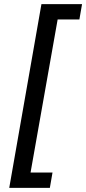

<svg xmlns="http://www.w3.org/2000/svg" viewBox="-20 -755 420 936"><path d="M25 161 182 -735H380L367 -660H261L129 86H236L223 161Z"/></svg>

Font: Archivo SemiBold Medium
Style: Italic
Weight: 500
Italic angle: -10°
Version: Version 2.001